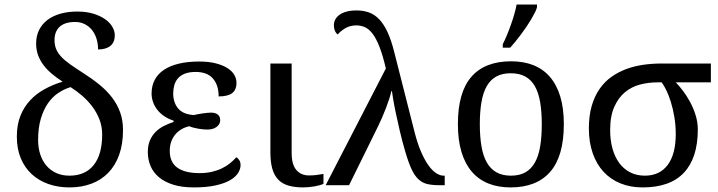

<svg xmlns="http://www.w3.org/2000/svg" viewBox="-20 -816 3164 846"><path d="M430.2 -223.1Q430.2 -259.3 418 -290.3Q405.8 -321.3 386 -347.4Q366.2 -373.5 341.3 -394.8Q316.4 -416 291 -432.1Q262.7 -423.8 236.6 -406.2Q210.4 -388.7 190.9 -360.4Q171.4 -332 159.7 -292.2Q147.9 -252.4 147.9 -199.2Q147.9 -165 157.2 -136.2Q166.5 -107.4 184.3 -86.4Q202.1 -65.4 227.8 -53.7Q253.4 -42 286.1 -42Q355.5 -42 392.8 -88.6Q430.2 -135.3 430.2 -223.1ZM220.2 -639.2Q220.2 -617.7 227.1 -600.6Q233.9 -583.5 248.8 -567.1Q263.7 -550.8 287.6 -533.7Q311.5 -516.6 345.2 -495.1Q385.3 -469.7 418 -443.1Q450.7 -416.5 473.6 -386.5Q496.6 -356.4 509.3 -321.3Q522 -286.1 522 -243.2Q522 -181.2 505.1 -134Q488.3 -86.9 457.3 -54.9Q426.3 -22.9 382.8 -6.6Q339.4 9.8 286.1 9.8Q235.8 9.8 193.4 -5.1Q150.9 -20 119.9 -48.6Q88.9 -77.1 71.5 -118.7Q54.2 -160.2 54.2 -213.9Q54.2 -265.6 69.8 -305.2Q85.4 -344.7 112.8 -374Q140.1 -403.3 176.8 -423.3Q213.4 -443.4 255.9 -456.1Q231 -472.2 209.5 -490Q188 -507.8 172.4 -528.3Q156.7 -548.8 147.9 -572.5Q139.2 -596.2 139.2 -624Q139.2 -658.2 152.6 -684.6Q166 -710.9 189.9 -728.8Q213.9 -746.6 247.1 -755.9Q280.3 -765.1 319.8 -765.1Q361.3 -765.1 392.3 -755.4Q423.3 -745.6 444.1 -730.7Q464.8 -715.8 475.3 -697.3Q485.8 -678.7 485.8 -661.1Q485.8 -629.4 466.3 -613.8Q446.8 -598.1 412.1 -598.1Q412.1 -623 405.3 -645.3Q398.4 -667.5 385.3 -683.8Q372.1 -700.2 353.3 -709.7Q334.5 -719.2 311 -719.2Q287.1 -719.2 269.8 -713.4Q252.4 -707.5 241.5 -696.8Q230.5 -686 225.3 -671.4Q220.2 -656.7 220.2 -639.2Z M743.2 -403.8Q743.2 -364.3 764.9 -338.1Q786.6 -312 834 -309.1Q842.8 -311 853 -313Q863.3 -314.9 873.5 -316.4Q883.8 -317.9 893.3 -318.8Q902.8 -319.8 910.2 -319.8Q928.2 -319.8 939.2 -311.5Q950.2 -303.2 950.2 -286.1Q950.2 -269 934.8 -257.1Q919.4 -245.1 893.1 -245.1Q885.7 -245.1 875.2 -246.1Q864.7 -247.1 853.5 -249Q842.3 -251 831.8 -253.7Q821.3 -256.3 814 -259.8Q795.9 -255.9 780.3 -246.8Q764.6 -237.8 752.9 -224.1Q741.2 -210.4 734.6 -192.1Q728 -173.8 728 -150.9Q728 -101.1 761.5 -77.1Q794.9 -53.2 859.4 -53.2Q888.7 -53.2 913.1 -58.8Q937.5 -64.5 957.8 -74.2Q978 -84 993.7 -96.7Q1009.3 -109.4 1021 -123Q1027.8 -120.1 1033.9 -110.8Q1040 -101.6 1040 -88.9Q1040 -70.8 1028.6 -53Q1017.1 -35.2 992.4 -21.2Q967.8 -7.3 928.7 1.2Q889.6 9.8 834 9.8Q781.7 9.8 743.4 -2.2Q705.1 -14.2 680.2 -35.2Q655.3 -56.2 643.3 -84.7Q631.3 -113.3 631.3 -146Q631.3 -176.3 640.9 -198Q650.4 -219.7 666.3 -235.4Q682.1 -251 702.6 -261.2Q723.1 -271.5 745.1 -278.8V-284.2Q722.7 -291.5 704.6 -303.5Q686.5 -315.4 674.1 -331.1Q661.6 -346.7 654.8 -365.2Q647.9 -383.8 647.9 -403.8Q647.9 -438 661.9 -464.4Q675.8 -490.7 702.6 -508.5Q729.5 -526.4 768.3 -535.6Q807.1 -544.9 856.9 -544.9Q898.9 -544.9 929.9 -537.1Q960.9 -529.3 981.4 -516.4Q1002 -503.4 1012 -486.6Q1022 -469.7 1022 -451.2Q1022 -419.4 1002.4 -405.3Q982.9 -391.1 943.4 -391.1Q943.4 -441.4 918 -470.2Q892.6 -499 842.3 -499Q814 -499 794.7 -491.5Q775.4 -483.9 764.2 -470.9Q752.9 -458 748 -440.7Q743.2 -423.3 743.2 -403.8Z M1265.1 -536.1V-142.1Q1265.1 -90.8 1285.9 -66.9Q1306.6 -43 1341.3 -43Q1359.4 -43 1374.5 -44.9Q1389.6 -46.9 1405.3 -49.8V-5.9Q1398.9 -2.9 1388.7 0Q1378.4 2.9 1366.5 5.1Q1354.5 7.3 1341.3 8.5Q1328.1 9.8 1316.4 9.8Q1278.3 9.8 1251 1.7Q1223.6 -6.3 1206.1 -24.4Q1188.5 -42.5 1179.9 -72.3Q1171.4 -102.1 1171.4 -145V-536.1Z M1680.2 -514.2Q1666.5 -572.8 1652.1 -609.6Q1637.7 -646.5 1621.6 -667.5Q1605.5 -688.5 1587.9 -696.3Q1570.3 -704.1 1550.3 -704.1Q1522.5 -704.1 1501.5 -691.7Q1480.5 -679.2 1468.3 -664.1Q1460 -669.9 1455.6 -680.7Q1451.2 -691.4 1451.2 -705.1Q1451.2 -718.3 1457.3 -730Q1463.4 -741.7 1475.8 -750.7Q1488.3 -759.8 1507.1 -764.9Q1525.9 -770 1551.3 -770Q1581.5 -770 1606.2 -761Q1630.9 -752 1651.1 -730.7Q1671.4 -709.5 1687.7 -674.1Q1704.1 -638.7 1717.3 -585.9L1806.2 -235.8Q1819.3 -184.1 1835.2 -147.5Q1851.1 -110.8 1867.9 -87.4Q1884.8 -64 1901.9 -53Q1918.9 -42 1934.1 -42H1939.5V0H1916Q1884.8 0 1862.8 -5.1Q1840.8 -10.3 1823.7 -26.1Q1806.6 -42 1793 -71.5Q1779.3 -101.1 1765.1 -149.9Q1752 -194.8 1741.7 -238.8Q1731.4 -282.7 1723.9 -318.8Q1716.3 -355 1712.2 -380.4Q1708 -405.8 1707 -414.1H1704.1Q1702.1 -401.9 1695.6 -381.8Q1689 -361.8 1680.7 -339.8Q1672.4 -317.9 1662.8 -296.1Q1653.3 -274.4 1645 -257.8L1518.1 0H1415Z M2464.4 -269Q2464.4 -127.9 2404.5 -59.1Q2344.7 9.8 2229.5 9.8Q2175.3 9.8 2132.3 -7.3Q2089.4 -24.4 2059.3 -59.1Q2029.3 -93.8 2013.4 -146.2Q1997.6 -198.7 1997.6 -269Q1997.6 -409.2 2056.9 -477.5Q2116.2 -545.9 2232.4 -545.9Q2286.6 -545.9 2329.6 -529.1Q2372.6 -512.2 2402.6 -477.8Q2432.6 -443.4 2448.5 -391.4Q2464.4 -339.4 2464.4 -269ZM2094.2 -269Q2094.2 -213.4 2101.6 -170.9Q2108.9 -128.4 2125.2 -99.9Q2141.6 -71.3 2167.7 -56.6Q2193.8 -42 2231.4 -42Q2269 -42 2294.9 -56.6Q2320.8 -71.3 2336.9 -99.9Q2353 -128.4 2360.1 -170.9Q2367.2 -213.4 2367.2 -269Q2367.2 -324.7 2359.9 -366.7Q2352.5 -408.7 2336.4 -436.8Q2320.3 -464.8 2294.2 -479Q2268.1 -493.2 2230.5 -493.2Q2192.9 -493.2 2167 -479Q2141.1 -464.8 2125 -436.8Q2108.9 -408.7 2101.6 -366.7Q2094.2 -324.7 2094.2 -269ZM2195.3 -621.1Q2203.6 -637.2 2212.9 -659.4Q2222.2 -681.6 2230.7 -705.6Q2239.3 -729.5 2246.1 -753.2Q2252.9 -776.9 2256.3 -795.9H2346.2V-784.2Q2343.8 -774.4 2336.9 -760.7Q2330.1 -747.1 2320.6 -731Q2311 -714.8 2299.3 -697.5Q2287.6 -680.2 2275.1 -663.6Q2262.7 -647 2250.5 -632.1Q2238.3 -617.2 2228 -606H2195.3Z M3054.7 -245.1Q3054.7 -120.6 2993.9 -55.4Q2933.1 9.8 2811.5 9.8Q2757.3 9.8 2713.6 -8.1Q2669.9 -25.9 2639.2 -59.3Q2608.4 -92.8 2591.6 -141.1Q2574.7 -189.5 2574.7 -250Q2574.7 -306.6 2587.4 -349.9Q2600.1 -393.1 2622.3 -424.8Q2644.5 -456.5 2674.8 -477.8Q2705.1 -499 2740.2 -512Q2775.4 -524.9 2814.5 -530.5Q2853.5 -536.1 2892.6 -536.1H3112.3V-453.1H2957.5Q2971.2 -439.5 2988 -417.5Q3004.9 -395.5 3019.8 -368.4Q3034.7 -341.3 3044.7 -309.8Q3054.7 -278.3 3054.7 -245.1ZM2668.5 -242.2Q2668.5 -198.2 2678.7 -161.4Q2689 -124.5 2708.3 -98.1Q2727.5 -71.8 2756.1 -56.9Q2784.7 -42 2821.3 -42Q2886.7 -42 2922.1 -89.4Q2957.5 -136.7 2957.5 -225.1Q2957.5 -264.6 2951.4 -300.5Q2945.3 -336.4 2936 -366.5Q2926.8 -396.5 2915.8 -418.7Q2904.8 -440.9 2895.5 -453.1H2875.5Q2837.9 -453.1 2800.8 -443.6Q2763.7 -434.1 2734.4 -410.2Q2705.1 -386.2 2686.8 -345.5Q2668.5 -304.7 2668.5 -242.2Z"/></svg>

Font: Droid Serif
Style: Regular
Weight: 400
Designer: Monotype Design team
Foundry: Monotype Imaging Inc.
Version: Version 1.03